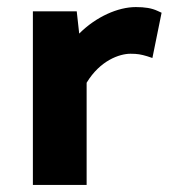

<svg xmlns="http://www.w3.org/2000/svg" viewBox="-20 -523 477 543"><path d="M225 0V-289C263 -352 318 -371 349 -371C369 -371 379 -369 396 -364L411 -359L437 -487L426 -492C409 -500 390 -503 364 -503C314 -503 252 -476 204 -428L197 -491H73V0Z"/></svg>

Font: Falling Sky
Style: Bd+
Weight: 400
Designer: Paul D. Hunt
Foundry: Adobe Systems Incorporated
Version: Version 1.02